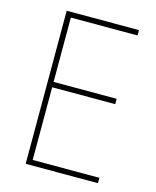

<svg xmlns="http://www.w3.org/2000/svg" viewBox="-109 -789 705 865"><g transform="rotate(15 244.0 -357.0)"><path d="M431 0V-25H120V-364H414V-389H120V-689H431V-714H94V0Z"/></g></svg>

Font: Noto Sans Ethiopic SemiCondensed Thin
Style: Regular
Weight: 100
Width: 4
Designer: Monotype Design Team
Foundry: Monotype Imaging Inc.
Version: Version 2.102